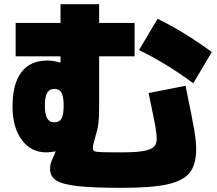

<svg xmlns="http://www.w3.org/2000/svg" viewBox="-20 -830 1040 920"><path d="M220 -20Q220 -34 223 -46Q226 -58 235 -77Q241 -89 247 -105Q224 -100 201 -100Q128 -100 84 -160Q40 -220 40 -320Q40 -428 82.5 -484Q125 -540 206 -540Q236 -540 270 -530V-560H55V-720H270V-810H455V-720H625V-560H455V-310Q455 -265 451 -235.5Q447 -206 436 -171Q425 -136 425 -120Q425 -110 432 -106Q439 -102 465.5 -101Q492 -100 565 -100Q630 -100 665.5 -106Q701 -112 716 -125.5Q731 -139 731 -165Q731 -186 724.5 -223.5Q718 -261 692 -384L869 -419Q902 -260 911 -206Q920 -152 920 -115Q920 -41 888.5 -2Q857 37 781.5 53.5Q706 70 565 70Q428 70 354.5 62Q281 54 250.5 35Q220 16 220 -20ZM240 -244Q265 -244 275 -262.5Q285 -281 285 -324Q285 -367 275 -385.5Q265 -404 240 -404Q217 -404 206 -385Q195 -366 195 -324Q195 -282 206 -263Q217 -244 240 -244ZM735 -740Q855 -682 995 -581L906 -431Q846 -476 777.5 -518Q709 -560 646 -590Z"/></svg>

Font: Enso Black
Style: Regular
Weight: 900
Designer: Coji Morishita
Foundry: UNDERFOREST DESIGN
Version: Version 1.000